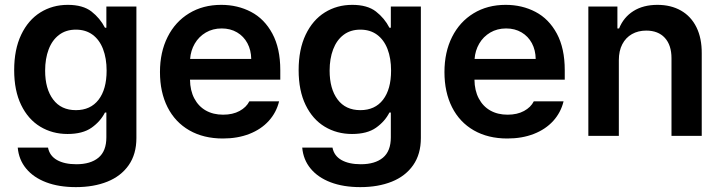

<svg xmlns="http://www.w3.org/2000/svg" viewBox="-20 -557 2956 787"><path d="M52.7 47.9H176.8Q183.1 81.5 213.6 98.9Q244.1 116.2 293 116.2Q351.1 116.2 383.5 89.4Q416 62.5 416 5.9V-95.7H410.2Q391.6 -59.1 355.2 -33.4Q318.8 -7.8 256.8 -7.8Q194.8 -7.8 145 -37.8Q95.2 -67.9 66.7 -126.7Q38.1 -185.5 38.1 -269.5Q38.1 -354.5 66.9 -414.8Q95.7 -475.1 145.5 -506.1Q195.3 -537.1 257.8 -537.1Q319.8 -537.1 355 -509.8Q390.1 -482.4 410.2 -443.4H416V-530.3H539.1V8.8Q539.1 74.7 507.6 119.9Q476.1 165 420.2 187.5Q364.3 210 291 210Q221.2 210 169.2 190.2Q117.2 170.4 87.2 134Q57.1 97.7 52.7 47.9ZM417 -267.6Q417 -317.9 402.3 -356Q387.7 -394 359.4 -414.8Q331.1 -435.5 291 -435.5Q250.5 -435.5 222.2 -414.1Q193.8 -392.6 179.4 -354.5Q165 -316.4 165 -267.6Q165 -192.9 197.8 -149.2Q230.5 -105.5 291 -105.5Q351.1 -105.5 384 -148.2Q417 -190.9 417 -267.6Z M635.7 -261.7Q635.7 -343.3 667 -405.5Q698.2 -467.8 755.1 -502.4Q812 -537.1 886.7 -537.1Q954.1 -537.1 1009 -508.3Q1064 -479.5 1096.4 -419.2Q1128.9 -358.9 1128.9 -269.5V-230.5H758.8Q759.3 -186 776.4 -153.6Q793.5 -121.1 823.7 -104Q854 -86.9 894.5 -86.9Q934.1 -86.9 961.9 -102.1Q989.7 -117.2 1002 -141.6H1124Q1112.8 -95.7 1081.5 -61.3Q1050.3 -26.9 1002.2 -8.1Q954.1 10.7 893.6 10.7Q814.5 10.7 756.1 -22.7Q697.8 -56.2 666.7 -117.7Q635.7 -179.2 635.7 -261.7ZM1009.8 -315.4Q1009.3 -351.6 994.1 -379.9Q979 -408.2 951.7 -424.3Q924.3 -440.4 888.7 -440.4Q852.1 -440.4 823.5 -423.6Q794.9 -406.7 778.3 -378.2Q761.7 -349.6 759.3 -315.4Z M1218.8 47.9H1342.8Q1349.1 81.5 1379.6 98.9Q1410.2 116.2 1459 116.2Q1517.1 116.2 1549.6 89.4Q1582 62.5 1582 5.9V-95.7H1576.2Q1557.6 -59.1 1521.2 -33.4Q1484.9 -7.8 1422.9 -7.8Q1360.8 -7.8 1311 -37.8Q1261.2 -67.9 1232.7 -126.7Q1204.1 -185.5 1204.1 -269.5Q1204.1 -354.5 1232.9 -414.8Q1261.7 -475.1 1311.5 -506.1Q1361.3 -537.1 1423.8 -537.1Q1485.8 -537.1 1521 -509.8Q1556.2 -482.4 1576.2 -443.4H1582V-530.3H1705.1V8.8Q1705.1 74.7 1673.6 119.9Q1642.1 165 1586.2 187.5Q1530.3 210 1457 210Q1387.2 210 1335.2 190.2Q1283.2 170.4 1253.2 134Q1223.1 97.7 1218.8 47.9ZM1583 -267.6Q1583 -317.9 1568.4 -356Q1553.7 -394 1525.4 -414.8Q1497.1 -435.5 1457 -435.5Q1416.5 -435.5 1388.2 -414.1Q1359.9 -392.6 1345.5 -354.5Q1331.1 -316.4 1331.1 -267.6Q1331.1 -192.9 1363.8 -149.2Q1396.5 -105.5 1457 -105.5Q1517.1 -105.5 1550 -148.2Q1583 -190.9 1583 -267.6Z M1801.8 -261.7Q1801.8 -343.3 1833 -405.5Q1864.3 -467.8 1921.1 -502.4Q1978 -537.1 2052.7 -537.1Q2120.1 -537.1 2175 -508.3Q2230 -479.5 2262.5 -419.2Q2294.9 -358.9 2294.9 -269.5V-230.5H1924.8Q1925.3 -186 1942.4 -153.6Q1959.5 -121.1 1989.7 -104Q2020 -86.9 2060.5 -86.9Q2100.1 -86.9 2127.9 -102.1Q2155.8 -117.2 2168 -141.6H2290Q2278.8 -95.7 2247.6 -61.3Q2216.3 -26.9 2168.2 -8.1Q2120.1 10.7 2059.6 10.7Q1980.5 10.7 1922.1 -22.7Q1863.8 -56.2 1832.8 -117.7Q1801.8 -179.2 1801.8 -261.7ZM2175.8 -315.4Q2175.3 -351.6 2160.2 -379.9Q2145 -408.2 2117.7 -424.3Q2090.3 -440.4 2054.7 -440.4Q2018.1 -440.4 1989.5 -423.6Q1960.9 -406.7 1944.3 -378.2Q1927.7 -349.6 1925.3 -315.4Z M2516.6 0H2391.6V-530.3H2510.7V-440.4H2517.6Q2536.1 -486.3 2576.4 -511.7Q2616.7 -537.1 2674.8 -537.1Q2730 -537.1 2771.2 -513.7Q2812.5 -490.2 2834.7 -445.3Q2856.9 -400.4 2856.4 -337.9V0H2732.4V-318.4Q2732.4 -372.1 2705.1 -401.9Q2677.7 -431.6 2628.9 -431.6Q2595.7 -431.6 2570.3 -417.2Q2544.9 -402.8 2530.8 -375.7Q2516.6 -348.6 2516.6 -310.5Z"/></svg>

Font: Pretendard JP SemiBold
Style: Regular
Weight: 600
Designer: Base glyphs from Inter by Rasmus Andersson; Hangeul glyphs from Noto Sans CJK(Source Han Sans) by Jang Soo-young and Kan
Foundry: Kil Hyung-jin
Version: Version 1.309